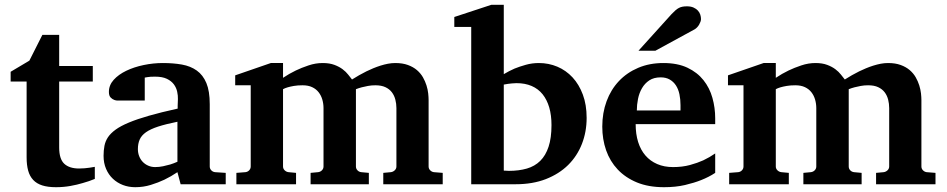

<svg xmlns="http://www.w3.org/2000/svg" viewBox="-20 -760 3907 792"><path d="M371.1 -22Q347.7 -12.2 321.3 -4.9Q298.8 2 270.3 7.1Q241.7 12.2 210.9 12.2Q177.7 12.2 154.5 4.9Q131.3 -2.4 116.9 -17.8Q102.5 -33.2 96.2 -56.2Q89.8 -79.1 89.8 -110.8V-423.8H23.9V-463.9L101.1 -509.8L154.8 -616.2H224.1V-487.8H362.8V-423.8H224.1V-151.9Q224.1 -104 245.1 -84.5Q266.1 -64.9 306.2 -64.9Q317.9 -64.9 329.6 -65.9Q341.3 -66.9 350.6 -68.4Q361.3 -69.8 371.1 -71.8Z M725.1 0 711.9 -49.8Q686 -32.2 657.7 -18.6Q632.8 -6.8 602.1 2.7Q571.3 12.2 538.1 12.2Q510.7 12.2 487.1 3.2Q463.4 -5.9 445.6 -22.7Q427.7 -39.6 417.5 -63.5Q407.2 -87.4 407.2 -117.2Q407.2 -139.6 410.9 -158.7Q414.6 -177.7 425.5 -194.1Q436.5 -210.4 457 -225.3Q477.5 -240.2 511.5 -254.4Q545.4 -268.6 594.7 -282.7Q644 -296.9 712.9 -312V-324.2Q712.9 -331.5 713.4 -337.4Q713.4 -344.2 713.9 -351.1Q714.4 -365.2 710.9 -381.6Q707.5 -397.9 697.3 -411.9Q687 -425.8 668.5 -434.8Q649.9 -443.8 620.1 -443.8Q609.9 -443.8 601.8 -443.4Q593.8 -442.9 588.4 -441.9Q582 -440.9 577.1 -439.9V-345.2H474.1Q461.4 -344.2 451.7 -347.7Q443.4 -350.6 436.3 -357.9Q429.2 -365.2 429.2 -380.9Q429.2 -408.7 449 -430.7Q468.8 -452.6 500.7 -468Q532.7 -483.4 572.5 -491.7Q612.3 -500 651.9 -500Q694.8 -500 730.5 -493.7Q766.1 -487.3 791.7 -469Q817.4 -450.7 831.3 -417.5Q845.2 -384.3 845.2 -330.1V-73.2Q845.2 -64 851.6 -57.4Q857.9 -50.8 867.2 -49.8L911.1 -46.9V0ZM711.9 -257.8Q663.6 -248 632.1 -237.8Q600.6 -227.5 582 -214.4Q563.5 -201.2 556.2 -184.3Q548.8 -167.5 548.8 -145Q548.8 -129.4 554 -116Q559.1 -102.5 568.6 -92.5Q578.1 -82.5 591.3 -76.7Q604.5 -70.8 620.1 -70.8Q636.2 -70.8 652.6 -74.2Q668.9 -77.6 682.1 -81.5Q697.8 -86.4 711.9 -92.8Z M1561 0V-46.9L1592.3 -49.8Q1601.1 -50.8 1608.2 -57.4Q1615.2 -64 1615.2 -73.2V-314Q1615.2 -332 1610.8 -349.1Q1606.4 -366.2 1596.4 -379.4Q1586.4 -392.6 1569.8 -400.4Q1553.2 -408.2 1528.3 -408.2Q1512.2 -408.2 1497.8 -405.5Q1483.4 -402.8 1472.2 -399.9Q1459.5 -396.5 1448.2 -392.1V-73.2Q1448.2 -64 1454.6 -57.4Q1460.9 -50.8 1470.2 -49.8L1501.5 -46.9V0H1261.2V-46.9L1292 -49.8Q1301.3 -50.8 1307.9 -57.4Q1314.5 -64 1314.5 -73.2V-314Q1314.5 -332 1309.6 -349.1Q1304.7 -366.2 1294.4 -379.4Q1284.2 -392.6 1267.8 -400.4Q1251.5 -408.2 1228 -408.2Q1207.5 -408.2 1192.1 -405.5Q1176.8 -402.8 1167 -399.9Q1155.3 -396.5 1147.5 -392.1V-73.2Q1147.5 -64 1154.3 -57.4Q1161.1 -50.8 1170.4 -49.8L1201.2 -46.9V0H955.1V-46.9L992.2 -49.8Q1001.5 -50.8 1007.8 -57.4Q1014.2 -64 1014.2 -73.2V-408.2H950.2V-449.2L1097.2 -500H1147.5V-439Q1172.9 -456.1 1200.2 -469.2Q1223.6 -480.5 1252.7 -490.2Q1281.7 -500 1311 -500Q1339.4 -500 1359.4 -492.4Q1379.4 -484.9 1393.3 -474.4Q1407.2 -463.9 1416.3 -452.1Q1425.3 -440.4 1432.1 -432.1Q1461.4 -450.7 1491.7 -465.8Q1504.9 -472.2 1519.5 -478.3Q1534.2 -484.4 1549.6 -489.3Q1564.9 -494.1 1580.3 -497.1Q1595.7 -500 1610.4 -500Q1640.6 -500 1662.6 -491.9Q1684.6 -483.9 1700 -470.7Q1715.3 -457.5 1724.6 -441.2Q1733.9 -424.8 1739.3 -407.7Q1744.6 -390.6 1746.3 -374.8Q1748 -358.9 1748 -347.2V-73.2Q1748 -64 1754.6 -57.4Q1761.2 -50.8 1770 -49.8L1806.2 -46.9V0Z M2399.9 -273.9Q2399.9 -216.3 2380.4 -166.3Q2360.8 -116.2 2323.5 -79.3Q2286.1 -42.5 2231.7 -21.2Q2177.2 0 2106.9 0H1923.8V-648.9H1854V-689.9L2006.8 -740.2H2058.1V-454.1Q2079.1 -466.8 2102.5 -477.1Q2123 -485.4 2148.9 -492.7Q2174.8 -500 2203.1 -500Q2243.2 -500 2279.1 -484.9Q2314.9 -469.7 2341.8 -440.7Q2368.7 -411.6 2384.3 -369.6Q2399.9 -327.6 2399.9 -273.9ZM2254.9 -244.1Q2254.9 -284.7 2245.6 -316.7Q2236.3 -348.6 2218.3 -371.1Q2200.2 -393.6 2173.1 -405.3Q2146 -417 2110.8 -417Q2101.6 -417 2092.5 -416Q2083.5 -415 2075.7 -414.1L2058.1 -411.1V-56.2Q2066.9 -56.2 2070.6 -55.7Q2074.2 -55.2 2079.1 -55.2Q2120.6 -55.2 2153.3 -64.7Q2186 -74.2 2208.5 -96.4Q2231 -118.7 2242.9 -154.8Q2254.9 -190.9 2254.9 -244.1Z M2787.1 -326.2Q2787.1 -350.1 2782.7 -371.1Q2778.3 -392.1 2768.3 -407.5Q2758.3 -422.9 2742.7 -431.9Q2727.1 -440.9 2705.1 -440.9Q2677.2 -440.9 2658.4 -428.5Q2639.6 -416 2628.2 -396.2Q2616.7 -376.5 2611.8 -352.1Q2606.9 -327.6 2606.9 -304.2H2787.1ZM2930.2 -46.9Q2904.3 -29.8 2872.1 -17.1Q2844.2 -5.9 2805.7 3.2Q2767.1 12.2 2719.2 12.2Q2655.3 12.2 2607.7 -7.3Q2560.1 -26.9 2528.1 -60.8Q2496.1 -94.7 2480.2 -140.1Q2464.4 -185.5 2464.4 -237.8Q2464.4 -294.4 2482.2 -342.5Q2500 -390.6 2533 -425.5Q2565.9 -460.4 2612.5 -480.2Q2659.2 -500 2716.3 -500Q2774.9 -500 2815.7 -480.7Q2856.4 -461.4 2881.8 -429.4Q2907.2 -397.5 2918.7 -356.4Q2930.2 -315.4 2930.2 -272V-248H2602.1Q2602.1 -207 2612.3 -174.3Q2622.6 -141.6 2642.3 -118.7Q2662.1 -95.7 2690.9 -83.3Q2719.7 -70.8 2756.3 -70.8Q2794.4 -70.8 2825.9 -79.3Q2857.4 -87.9 2880.9 -98.6Q2907.7 -111.3 2930.2 -127ZM2871.6 -681.2Q2871.6 -676.3 2869.4 -670.2Q2867.2 -664.1 2863.8 -658.2Q2860.4 -652.3 2855.5 -647.2Q2850.6 -642.1 2845.7 -639.2L2683.6 -550.8H2613.8L2750.5 -702.1Q2759.3 -711.4 2766.4 -717.5Q2773.4 -723.6 2780.5 -727.3Q2787.6 -731 2795.4 -732.4Q2803.2 -733.9 2813.5 -733.9Q2829.6 -733.9 2840.6 -729Q2851.6 -724.1 2858.6 -716.6Q2865.7 -709 2868.7 -699.5Q2871.6 -689.9 2871.6 -681.2Z M3593.8 0V-46.9L3625 -49.8Q3633.8 -50.8 3640.9 -57.4Q3647.9 -64 3647.9 -73.2V-314Q3647.9 -332 3643.6 -349.1Q3639.2 -366.2 3629.2 -379.4Q3619.1 -392.6 3602.5 -400.4Q3585.9 -408.2 3561 -408.2Q3544.9 -408.2 3530.5 -405.5Q3516.1 -402.8 3504.9 -399.9Q3492.2 -396.5 3481 -392.1V-73.2Q3481 -64 3487.3 -57.4Q3493.7 -50.8 3502.9 -49.8L3534.2 -46.9V0H3293.9V-46.9L3324.7 -49.8Q3334 -50.8 3340.6 -57.4Q3347.2 -64 3347.2 -73.2V-314Q3347.2 -332 3342.3 -349.1Q3337.4 -366.2 3327.1 -379.4Q3316.9 -392.6 3300.5 -400.4Q3284.2 -408.2 3260.7 -408.2Q3240.2 -408.2 3224.9 -405.5Q3209.5 -402.8 3199.7 -399.9Q3188 -396.5 3180.2 -392.1V-73.2Q3180.2 -64 3187 -57.4Q3193.8 -50.8 3203.1 -49.8L3233.9 -46.9V0H2987.8V-46.9L3024.9 -49.8Q3034.2 -50.8 3040.5 -57.4Q3046.9 -64 3046.9 -73.2V-408.2H2982.9V-449.2L3129.9 -500H3180.2V-439Q3205.6 -456.1 3232.9 -469.2Q3256.3 -480.5 3285.4 -490.2Q3314.5 -500 3343.8 -500Q3372.1 -500 3392.1 -492.4Q3412.1 -484.9 3426 -474.4Q3439.9 -463.9 3449 -452.1Q3458 -440.4 3464.8 -432.1Q3494.1 -450.7 3524.4 -465.8Q3537.6 -472.2 3552.2 -478.3Q3566.9 -484.4 3582.3 -489.3Q3597.7 -494.1 3613 -497.1Q3628.4 -500 3643.1 -500Q3673.3 -500 3695.3 -491.9Q3717.3 -483.9 3732.7 -470.7Q3748 -457.5 3757.3 -441.2Q3766.6 -424.8 3772 -407.7Q3777.3 -390.6 3779.1 -374.8Q3780.8 -358.9 3780.8 -347.2V-73.2Q3780.8 -64 3787.4 -57.4Q3793.9 -50.8 3802.7 -49.8L3838.9 -46.9V0Z"/></svg>

Font: Charis SIL Viet
Style: Bold
Weight: 700
Foundry: SIL International
Version: Version 5.000